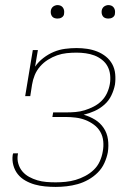

<svg xmlns="http://www.w3.org/2000/svg" viewBox="-20 -727 540 755"><path d="M199 8Q178 8 157 6Q136 4 116.5 -1.5Q97 -7 79.5 -17Q62 -27 50 -42Q38 -57 32.5 -77Q27 -97 30 -118Q31 -120 31 -121.5Q31 -123 32 -124H51Q51 -123 50.5 -121.5Q50 -120 50 -119Q47 -101 52 -83.5Q57 -66 68 -53Q79 -40 94.5 -31.5Q110 -23 127 -18Q144 -13 162 -11.5Q180 -10 199 -10Q218 -10 238 -12Q258 -14 277 -19.5Q296 -25 315 -35Q334 -45 349 -59.5Q364 -74 372.5 -93Q381 -112 384 -131Q388 -151 386 -171.5Q384 -192 374.5 -208.5Q365 -225 349.5 -236.5Q334 -248 316 -255Q298 -262 278 -264.5Q258 -267 238 -267H186L189 -285H241Q259 -285 277 -286.5Q295 -288 313 -293.5Q331 -299 348.5 -308Q366 -317 379.5 -330.5Q393 -344 401 -361.5Q409 -379 412 -397Q415 -415 413 -433Q411 -451 403 -466Q395 -481 381 -492Q367 -503 351 -509Q335 -515 317 -517.5Q299 -520 281 -520Q262 -520 242.5 -518Q223 -516 204.5 -509.5Q186 -503 168.5 -492Q151 -481 137.5 -465.5Q124 -450 116.5 -431.5Q109 -413 106 -394L99 -349H79L109 -530H129L118 -465Q131 -484 150.5 -499Q170 -514 191.5 -523Q213 -532 236 -535Q259 -538 281 -538Q302 -538 322.5 -535Q343 -532 362 -524.5Q381 -517 396.5 -504.5Q412 -492 421.5 -474.5Q431 -457 433 -436Q435 -415 432 -394Q428 -373 418 -352Q408 -331 390.5 -315.5Q373 -300 352 -290.5Q331 -281 309 -276Q333 -269 353.5 -256.5Q374 -244 387.5 -224Q401 -204 404.5 -179Q408 -154 404 -128Q400 -107 390.5 -86Q381 -65 364.5 -48.5Q348 -32 327.5 -20.5Q307 -9 285.5 -3Q264 3 242 5.5Q220 8 199 8ZM406 -654Q400 -654 394 -656Q388 -658 384.5 -663Q381 -668 380 -674Q379 -680 380 -686Q381 -691 383.5 -695Q386 -699 389.5 -701.5Q393 -704 397.5 -705.5Q402 -707 406 -707Q413 -707 418.5 -704.5Q424 -702 427.5 -697Q431 -692 432 -686Q433 -680 432 -674Q432 -669 429.5 -665Q427 -661 423 -658.5Q419 -656 415 -655Q411 -654 406 -654ZM206 -654Q200 -654 194 -656Q188 -658 184.5 -663Q181 -668 180 -674Q179 -680 180 -686Q181 -691 183.5 -695Q186 -699 189.5 -701.5Q193 -704 197.5 -705.5Q202 -707 206 -707Q213 -707 218.5 -704.5Q224 -702 227.5 -697Q231 -692 232 -686Q233 -680 232 -674Q232 -669 229.5 -665Q227 -661 223 -658.5Q219 -656 215 -655Q211 -654 206 -654Z"/></svg>

Font: Iosevka Slab Thin
Style: Italic
Weight: 100
Italic angle: -9°
Monospace: yes
Designer: Belleve Invis
Foundry: Belleve Invis
Version: Version 11.1.1; ttfautohint (v1.8.3)